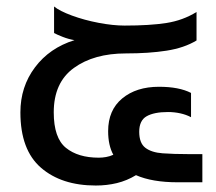

<svg xmlns="http://www.w3.org/2000/svg" viewBox="-20 -563 666 593"><path d="M276 10Q170 10 106.5 -45Q43 -100 43 -216Q43 -295 88 -355Q133 -415 210 -439Q192 -442 174 -449Q156 -456 147 -461V-543Q164 -529 202 -515Q240 -501 284.5 -492.5Q329 -484 365 -484Q443 -484 494 -492Q545 -500 587 -526V-438Q549 -415 494.5 -406.5Q440 -398 369 -398Q270 -398 208 -353Q146 -308 146 -216Q146 -137 183.5 -106.5Q221 -76 285 -76Q296 -76 307.5 -78Q319 -80 330 -85Q314 -114 314 -158Q314 -223 357.5 -259Q401 -295 471 -295Q533 -295 570 -276V-201Q555 -209 536.5 -213Q518 -217 499 -217Q456 -217 433 -204Q410 -191 410 -156Q410 -121 429 -106.5Q448 -92 482.5 -89.5Q517 -87 562 -87H605V0H529Q450 0 400 -22Q372 -5 341 2.5Q310 10 276 10Z"/></svg>

Font: Kanit
Style: Regular
Weight: 400
Designer: Katatrad Team
Foundry: CadsonDemak
Version: Version 2.000; ttfautohint (v1.8.3)